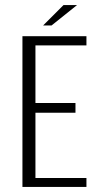

<svg xmlns="http://www.w3.org/2000/svg" viewBox="-20 -733 384 753"><path d="M68 0V-591H319V-555H119V-329H276V-291H119V-35H319V0ZM149 -633 229 -713H282L182 -633Z"/></svg>

Font: Alumni Sans Light
Style: Regular
Weight: 300
Version: Version 1.018